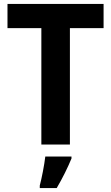

<svg xmlns="http://www.w3.org/2000/svg" viewBox="-20 -734 565 975"><path d="M335 0V-591H506V-714H18V-591H190V0ZM343 71V61H210C205 104 192 171 182 208V221H268C298 170 324 117 343 71Z"/></svg>

Font: Noto Sans Kannada SemiCondensed
Style: Bold
Weight: 700
Width: 4
Designer: Jelle Bosma - Monotype Design Team
Foundry: Monotype Imaging Inc.
Version: Version 2.005